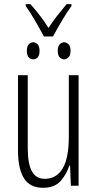

<svg xmlns="http://www.w3.org/2000/svg" viewBox="-20 -892 466 922"><path d="M357.4 -530.8V0H320.3L316.4 -96.7H313Q299.8 -55.2 270.8 -22.7Q241.7 9.8 187.5 9.8Q123.5 9.8 95 -36.1Q66.4 -82 66.4 -169.4V-530.8H113.3V-180.2Q113.3 -103.5 133.8 -68.4Q154.3 -33.2 194.3 -33.2Q251 -33.2 280.8 -82.8Q310.5 -132.3 310.5 -236.8V-530.8ZM190.9 -716.8Q171.4 -753.4 147.5 -794.4Q123.5 -835.4 103.5 -863.3V-872.1H126Q146.5 -849.6 170.2 -819.1Q193.8 -788.6 212.9 -757.8Q232.9 -788.6 253.2 -814.5Q273.4 -840.3 299.8 -872.1H323.2V-863.3Q300.8 -832.5 277.1 -792.2Q253.4 -752 234.4 -716.8ZM139.6 -606.9Q127.4 -606.9 118.2 -616.5Q108.9 -626 108.9 -647.5Q108.9 -669.4 118.2 -679.2Q127.4 -689 139.6 -689Q151.4 -689 160.6 -679.2Q169.9 -669.4 169.9 -647.5Q169.9 -626 160.6 -616.5Q151.4 -606.9 139.6 -606.9ZM288.1 -606.9Q276.4 -606.9 266.8 -616.5Q257.3 -626 257.3 -647.5Q257.3 -669.4 266.8 -679.2Q276.4 -689 288.1 -689Q299.3 -689 309.1 -679.2Q318.8 -669.4 318.8 -647.5Q318.8 -626 309.1 -616.5Q299.3 -606.9 288.1 -606.9Z"/></svg>

Font: Open Sans Condensed Light
Style: Regular
Weight: 300
Width: 3
Designer: Monotype Design Team
Foundry: Monotype Imaging Inc.
Version: Version 3.003; ttfautohint (v1.8.4)